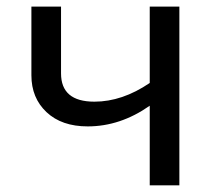

<svg xmlns="http://www.w3.org/2000/svg" viewBox="-20 -556 640 576"><path d="M163.1 -536.1V-335.9Q163.1 -251 263.2 -251Q346.7 -251 429.2 -307.1V-536.1H518.1V0H429.2V-238.8Q340.8 -176.8 243.2 -176.8Q165 -176.8 119.6 -219.5Q74.2 -262.2 74.2 -330.1V-536.1Z"/></svg>

Font: Droid Sans Mono
Style: Regular
Weight: 400
Monospace: yes
Foundry: Ascender Corporation
Version: Version 1.00 build 112